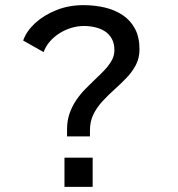

<svg xmlns="http://www.w3.org/2000/svg" viewBox="-20 -726 690 746"><path d="M240.5 -196V-222.5Q240.5 -257.5 250.5 -285.8Q260.5 -314 276.8 -337.8Q293 -361.5 312.8 -381.5Q332.5 -401.5 351.5 -419.5Q371 -437.5 387.5 -455.2Q404 -473 414.2 -491.5Q424.5 -510 424.5 -531Q424.5 -557.5 414.2 -575.8Q404 -594 387 -604.8Q370 -615.5 349 -620.2Q328 -625 306.5 -625Q281 -625 256.5 -617.5Q232 -610 210.8 -596.5Q189.5 -583 173.5 -564.5Q157.5 -546 149.5 -523.5L70 -568.5Q82.5 -604.5 116.2 -635.8Q150 -667 198.5 -686.5Q247 -706 304 -706Q348 -706 387.2 -696.8Q426.5 -687.5 456.8 -667.2Q487 -647 504.5 -614.2Q522 -581.5 522 -534.5Q522 -500.5 508 -473.8Q494 -447 472.2 -424.2Q450.5 -401.5 426 -379.5Q401.5 -357.5 379.5 -334Q357.5 -310.5 343.5 -282.8Q329.5 -255 329.5 -219.5V-196ZM230.5 -113.5H340V0H230.5Z"/></svg>

Font: Trispace Thin
Style: Regular
Weight: 400
Version: Version 1.210